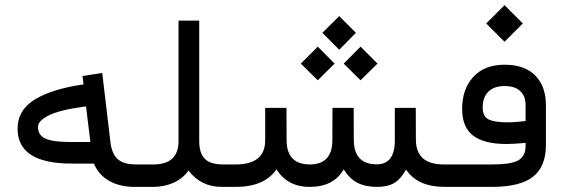

<svg xmlns="http://www.w3.org/2000/svg" viewBox="-20 -732 2207 752"><path d="M529.8 0H507.3Q449.7 0 408.2 -23.2Q366.7 -46.4 347.7 -91.3H260.3Q48.8 -91.3 48.8 -228Q48.8 -294.9 105.7 -335.2Q162.6 -375.5 275.4 -396.5L307.1 -401.4L303.2 -434.1L380.4 -446.3L413.6 -166.5Q421.4 -122.6 445.3 -105.2Q469.2 -87.9 512.7 -87.9H529.8Q542 -87.9 542 -48.3V-43Q542 0 529.8 0ZM334 -175.8 316.9 -315.4 288.6 -311Q243.7 -304.7 208.7 -294.4Q173.8 -284.2 151.4 -268.6Q128.9 -252.9 128.9 -234.4Q128.9 -202.1 158.4 -189Q188 -175.8 252.9 -175.8Z M524.9 -87.9H580.1Q679.2 -87.9 679.2 -179.2V-651.4H760.3V-179.2Q760.3 -132.3 782 -110.1Q803.7 -87.9 854 -87.9H861.8Q873 -87.9 873 -47.4V-42Q873 0 861.8 0H849.1Q766.6 0 718.3 -64Q695.3 -31.7 658.7 -15.9Q622.1 0 581.1 0H524.9Q512.7 0 512.7 -42V-47.4Q512.7 -87.9 524.9 -87.9Z M1242.7 -603.5 1308.6 -668.9 1374 -603.5 1308.6 -537.1ZM1326.2 -482.9 1392.1 -549.3 1458.5 -482.9 1392.1 -417.5ZM1158.2 -482.9 1224.6 -549.3 1290.5 -482.9 1224.6 -417.5ZM1457 0Q1410.2 0 1378.7 -16.8Q1347.2 -33.7 1326.2 -68.8Q1287.6 0 1191.9 0Q1106.9 0 1062.5 -68.8Q1016.6 0 902.3 0H856.4Q844.2 0 844.2 -42V-47.4Q844.2 -87.9 856.4 -87.9H902.8Q1018.6 -87.9 1018.6 -182.6V-309.6H1102.1L1102.5 -181.6Q1103.5 -87.9 1193.8 -87.9Q1215.3 -87.9 1231.7 -93.8Q1248 -99.6 1259.3 -111.6Q1270.5 -123.5 1276.1 -141.1Q1281.7 -158.7 1281.7 -182.1L1282.2 -309.6H1365.2L1365.7 -183.1Q1366.7 -88.4 1455.6 -88.4Q1526.4 -88.4 1526.4 -182.1V-309.6H1608.4L1608.9 -183.6Q1609.9 -87.9 1717.8 -87.9H1731.4Q1742.7 -87.9 1742.7 -47.4V-42Q1742.7 0 1731.4 0H1721.7Q1615.7 0 1570.3 -67.9Q1550.8 -31.7 1525.1 -15.9Q1499.5 0 1457 0Z M1726.1 -87.9H1906.7Q1983.9 -87.9 2011.2 -104.7Q2038.6 -121.6 2038.6 -160.2V-172.4Q1991.2 -168 1963.9 -168Q1876 -168 1833 -200.9Q1790 -233.9 1790 -305.7Q1790 -382.8 1833.7 -430.7Q1877.4 -478.5 1956.1 -478.5Q2035.2 -478.5 2076.7 -436Q2118.2 -393.6 2118.2 -319.3V-163.6Q2118.2 -80.1 2067.9 -40Q2017.6 0 1905.8 0H1726.1Q1713.9 0 1713.9 -42V-47.4Q1713.9 -87.9 1726.1 -87.9ZM1957 -395Q1915 -395 1892.8 -373Q1870.6 -351.1 1870.6 -311Q1870.6 -276.4 1893.1 -264.6Q1915.5 -252.9 1967.8 -252.9Q1999.5 -252.9 2037.6 -257.8H2038.6V-320.8Q2038.6 -355.5 2017.6 -375.2Q1996.6 -395 1957 -395ZM1884.3 -640.1 1956.1 -711.9 2027.8 -640.1 1956.1 -568.4Z"/></svg>

Font: Shabnam WOL
Style: WOL
Weight: 400
Foundry: DejaVu fonts team - Redesigned by Saber Rastikerdar - Based on Vazir font
Version: Version 5.0.0